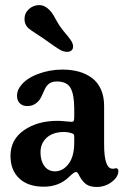

<svg xmlns="http://www.w3.org/2000/svg" viewBox="-20 -723 497 750"><path d="M162.1 -564Q148.9 -573.7 124.8 -589.1Q100.6 -604.5 90.3 -613.3Q75.7 -627.4 75.7 -648.4Q75.7 -671.9 93 -687.5Q110.4 -703.1 133.3 -703.1Q159.7 -703.1 183.1 -672.4Q188.5 -665 200.2 -643.3Q211.9 -621.6 225.1 -605.5Q229 -600.6 236.6 -591.6Q244.1 -582.5 247.1 -578.9Q250 -575.2 254.6 -568.8Q259.3 -562.5 261 -558.8Q262.7 -555.2 264.2 -550.5Q265.6 -545.9 265.6 -541.5Q265.6 -531.7 259.3 -526.1Q252.9 -520.5 242.2 -520.5Q228 -520.5 212.9 -529.3Q197.8 -538.1 162.1 -564ZM46.4 -349.1Q46.4 -370.6 61.5 -388.7Q83 -417 128.7 -434.1Q174.3 -451.2 223.6 -451.2Q258.3 -451.2 287.1 -443.4Q315.9 -435.5 338.6 -418.9Q361.3 -402.3 374 -374.5Q386.7 -346.7 386.7 -309.1V-159.2Q386.7 -65.4 418.5 -64Q422.4 -63.5 427.2 -64.7Q432.1 -65.9 433.6 -65.9Q442.4 -64.9 442.4 -55.2Q442.4 -32.2 416.7 -12.5Q391.1 7.3 357.4 7.3Q332.5 7.3 317.6 -2.7Q302.7 -12.7 290.5 -35.2Q283.2 -51.3 277.3 -51.3Q269.5 -51.3 250 -32.2Q210.9 6.3 150.9 6.3Q89.8 6.3 55.4 -25.9Q21 -58.1 21 -114.3Q21 -177.7 73.7 -214.4Q126.5 -251 205.1 -251Q216.3 -251 236.3 -249Q256.3 -247.1 259.8 -247.1Q266.1 -247.1 268.1 -251Q270 -254.9 270 -268.1V-297.9Q270 -353.5 255.6 -379.2Q241.2 -404.8 202.1 -404.8Q173.8 -404.8 159.7 -383.3Q156.2 -377.9 148.7 -360.6Q141.1 -343.3 136.2 -335.4Q116.7 -308.6 86.9 -308.6Q68.8 -308.6 57.6 -319.3Q46.4 -330.1 46.4 -349.1ZM270 -166V-186Q270 -194.8 268.3 -197.8Q266.6 -200.7 258.3 -203.1Q245.1 -207.5 231 -207.5Q187.5 -207.5 162.8 -185.5Q138.2 -163.6 138.2 -127.4Q138.2 -95.2 153.3 -74.5Q168.5 -53.7 194.8 -53.7Q225.6 -53.7 247.8 -82.8Q270 -111.8 270 -166Z"/></svg>

Font: Cooper* SemiBold
Style: Regular
Weight: 600
Designer: Owen Earl
Foundry: indestructible type*
Version: Version 0.001